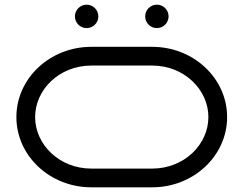

<svg xmlns="http://www.w3.org/2000/svg" viewBox="-20 -800 1040 820"><path d="M600 -730C600 -702.4 622.4 -680 650 -680C677.6 -680 700 -702.4 700 -730C700 -757.6 677.6 -780 650 -780C622.4 -780 600 -757.6 600 -730ZM300 -730C300 -702.4 322.4 -680 350 -680C377.6 -680 400 -702.4 400 -730C400 -757.6 377.6 -780 350 -780C322.4 -780 300 -757.6 300 -730ZM130 -300C130 -417 233.2 -520 370 -520H630C766.8 -520 870 -417 870 -300C870 -183 766.8 -80 630 -80H370C233.2 -80 130 -183 130 -300ZM50 -300C50 -134.4 193.3 0 370 0H630C806.7 0 950 -134.4 950 -300C950 -465.6 806.7 -600 630 -600H370C193.3 -600 50 -465.6 50 -300Z"/></svg>

Font: KetosagCBd
Style: Regular
Weight: 500
Designer: gluk
Foundry: gluk
Version: Version 00.0024